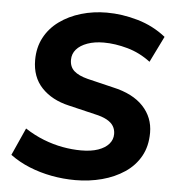

<svg xmlns="http://www.w3.org/2000/svg" viewBox="-52 -764 745 823"><g transform="rotate(5 320.5 -352.5)"><path d="M302 11Q250 11 199.5 1.5Q149 -8 103.5 -26.5Q58 -45 20 -73L73 -191Q113 -165 154 -149Q195 -133 236 -125.5Q277 -118 316 -118Q359 -118 389 -128.5Q419 -139 435 -157.5Q451 -176 451 -200Q451 -219 442 -234Q433 -249 413 -260Q393 -271 360 -278L247 -305Q173 -322 129.5 -368Q86 -414 86 -487Q86 -541 108.5 -583.5Q131 -626 171.5 -655.5Q212 -685 264.5 -700.5Q317 -716 375 -716Q441 -716 508.5 -696.5Q576 -677 630 -634L575 -522Q529 -557 475.5 -572Q422 -587 373 -587Q333 -587 302.5 -576Q272 -565 255.5 -546Q239 -527 239 -501Q239 -471 258.5 -453.5Q278 -436 317 -426L429 -399Q515 -380 559.5 -332.5Q604 -285 604 -219Q604 -161 580 -118Q556 -75 513.5 -46.5Q471 -18 416.5 -3.5Q362 11 302 11Z"/></g></svg>

Font: Nunito Sans 12pt ExtraBold
Style: Italic
Weight: 800
Italic angle: -9°
Designer: Vernon Adams
Foundry: Vernon Adams
Version: Version 3.101;gftools[0.9.27]